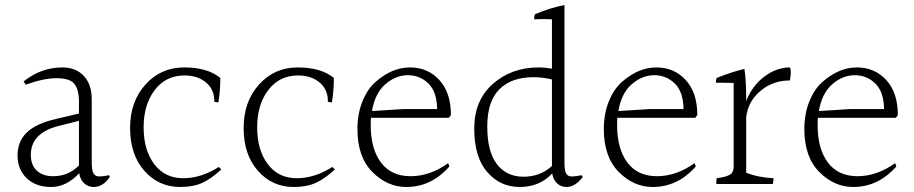

<svg xmlns="http://www.w3.org/2000/svg" viewBox="-20 -784 3646 766"><path d="M103 -166Q103 -125 127 -103Q151 -81 192 -81Q253 -81 295 -124V-302L212 -281Q103 -253 103 -166ZM354 -38Q332 -38 316 -52.5Q300 -67 296 -93Q245 -38 184 -38Q123 -38 86.5 -73Q50 -108 50 -164Q50 -220 87.5 -256Q125 -292 206 -310L295 -331V-379Q295 -426 277 -449Q259 -472 206 -472Q153 -472 83 -446L74 -459Q144 -515 229 -515Q283 -515 314.5 -481Q346 -447 346 -388V-135Q346 -105 353 -92.5Q360 -80 376 -80Q392 -80 415 -85L418 -78Q391 -38 354 -38Z M699 -38Q613 -38 556 -102.5Q499 -167 499 -273Q499 -379 560.5 -447Q622 -515 715 -515Q808 -515 859 -473Q859 -421 851 -375L835 -378Q836 -426 802.5 -454.5Q769 -483 716 -483Q642 -483 597.5 -425Q553 -367 553 -276Q553 -185 595.5 -129Q638 -73 710.5 -73Q783 -73 853 -118L863 -108Q823 -71 787 -54.5Q751 -38 699 -38Z M1152 -38Q1066 -38 1009 -102.5Q952 -167 952 -273Q952 -379 1013.5 -447Q1075 -515 1168 -515Q1261 -515 1312 -473Q1312 -421 1304 -375L1288 -378Q1289 -426 1255.5 -454.5Q1222 -483 1169 -483Q1095 -483 1050.5 -425Q1006 -367 1006 -276Q1006 -185 1048.5 -129Q1091 -73 1163.5 -73Q1236 -73 1306 -118L1316 -108Q1276 -71 1240 -54.5Q1204 -38 1152 -38Z M1464 -341 1591 -349H1724Q1723 -418 1689 -451Q1655 -484 1607 -484Q1559 -484 1517.5 -448Q1476 -412 1464 -341ZM1459 -285Q1459 -190 1500 -135.5Q1541 -81 1618 -81Q1695 -81 1768 -133L1773 -120Q1701 -38 1601 -38Q1525 -38 1465.5 -98Q1406 -158 1406 -269Q1406 -330 1426 -379.5Q1446 -429 1478 -457Q1544 -515 1615.5 -515Q1687 -515 1733 -464.5Q1779 -414 1779 -325Q1773 -316 1771 -314H1460Q1459 -305 1459 -285Z M2108 -476Q2021 -476 1972.5 -428Q1924 -380 1924 -279.5Q1924 -179 1962.5 -129Q2001 -79 2068.5 -79Q2136 -79 2182 -122V-467Q2146 -476 2108 -476ZM2240 -38Q2218 -38 2202.5 -52.5Q2187 -67 2183 -92Q2133 -38 2054 -38Q1975 -38 1923.5 -98Q1872 -158 1872 -271Q1872 -384 1946.5 -449.5Q2021 -515 2129 -515Q2154 -515 2182 -510V-707Q2165 -708 2147.5 -708Q2130 -708 2111 -707Q2111 -718 2114 -727Q2172 -752 2232 -764V-135Q2232 -104 2238.5 -92Q2245 -80 2261 -80Q2277 -80 2300 -85L2305 -78Q2275 -38 2240 -38Z M2447 -341 2574 -349H2707Q2706 -418 2672 -451Q2638 -484 2590 -484Q2542 -484 2500.5 -448Q2459 -412 2447 -341ZM2442 -285Q2442 -190 2483 -135.5Q2524 -81 2601 -81Q2678 -81 2751 -133L2756 -120Q2684 -38 2584 -38Q2508 -38 2448.5 -98Q2389 -158 2389 -269Q2389 -330 2409 -379.5Q2429 -429 2461 -457Q2527 -515 2598.5 -515Q2670 -515 2716 -464.5Q2762 -414 2762 -325Q2756 -316 2754 -314H2443Q2442 -305 2442 -285Z M2957 -394V-381Q2981 -442 3029.5 -478.5Q3078 -515 3132 -515Q3135 -507 3135 -494Q3135 -481 3131 -463Q3050 -463 2996 -404Q2964 -369 2957 -317V-95Q3004 -76 3066 -73Q3066 -59 3063 -50H2838Q2837 -59 2839 -73Q2878 -78 2892.5 -87.5Q2907 -97 2907 -120V-453Q2878 -454 2861.5 -454Q2845 -454 2836 -454Q2836 -464 2839 -473Q2905 -499 2950 -509Q2957 -463 2957 -394Z M3247 -341 3374 -349H3507Q3506 -418 3472 -451Q3438 -484 3390 -484Q3342 -484 3300.5 -448Q3259 -412 3247 -341ZM3242 -285Q3242 -190 3283 -135.5Q3324 -81 3401 -81Q3478 -81 3551 -133L3556 -120Q3484 -38 3384 -38Q3308 -38 3248.5 -98Q3189 -158 3189 -269Q3189 -330 3209 -379.5Q3229 -429 3261 -457Q3327 -515 3398.5 -515Q3470 -515 3516 -464.5Q3562 -414 3562 -325Q3556 -316 3554 -314H3243Q3242 -305 3242 -285Z"/></svg>

Font: Halant Light
Style: Regular
Weight: 300
Designer: Hitesh Malaviya (Devanagari), Satya Rajpurohit (Latin)
Foundry: Indian Type Foundry
Version: Version 1.101;PS 1.0;hotconv 1.0.78;makeotf.lib2.5.61930; tt